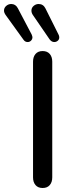

<svg xmlns="http://www.w3.org/2000/svg" viewBox="-81 -932 365 959"><path d="M84 -46V-624Q84 -648 96.5 -662.5Q109 -677 132 -677Q155 -677 167.5 -662.5Q180 -648 180 -624V-46Q180 -22 167.5 -7.5Q155 7 132 7Q109 7 96.5 -7.5Q84 -22 84 -46ZM76 -879Q76 -893 87 -902.5Q98 -912 112 -912Q135 -912 146 -890L212 -758Q215 -752 215 -745Q215 -735 207.5 -728.5Q200 -722 190 -722Q177 -722 167 -735L84 -856Q76 -867 76 -879ZM-61 -879Q-61 -893 -50 -902.5Q-39 -912 -25 -912Q-3 -912 8 -891L77 -760Q81 -750 81 -746Q81 -736 74 -729Q67 -722 57 -722Q44 -722 36 -734L-52 -856Q-61 -868 -61 -879Z"/></svg>

Font: SN Pro
Style: Regular
Weight: 400
Designer: Tobias Whetton
Foundry: Supernotes
Version: Version 1.003